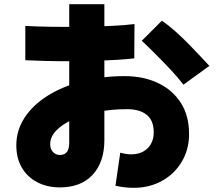

<svg xmlns="http://www.w3.org/2000/svg" viewBox="-20 -830 1040 918"><path d="M619 68Q601 68 580 66Q559 64 532 58L555 -100Q570 -96 583 -94Q596 -92 607 -92Q640 -92 664 -105Q688 -118 701.5 -141.5Q715 -165 715 -197Q715 -254 681.5 -281Q648 -308 588 -308Q512 -308 445.5 -295Q379 -282 328.5 -259Q278 -236 249 -206Q220 -176 220 -141Q220 -116 234 -102.5Q248 -89 266 -89Q289 -89 300 -103.5Q311 -118 311 -146V-810H479V-160Q479 -55 423 5.5Q367 66 266 66Q206 66 158.5 41.5Q111 17 84.5 -28.5Q58 -74 58 -135Q58 -206 97 -266.5Q136 -327 206.5 -371.5Q277 -416 371.5 -441Q466 -466 576 -466Q666 -466 735.5 -433Q805 -400 844.5 -338.5Q884 -277 884 -189Q884 -116 849.5 -57.5Q815 1 755 34.5Q695 68 619 68ZM101 -542V-706Q154 -703 224 -702Q294 -701 368.5 -702Q443 -703 510 -706Q577 -709 623 -715L622 -551Q589 -547 540.5 -544Q492 -541 434.5 -539.5Q377 -538 317 -537.5Q257 -537 201 -538.5Q145 -540 101 -542ZM857 -425Q834 -456 798 -494.5Q762 -533 724.5 -570.5Q687 -608 658 -635L754 -731Q785 -710 817.5 -681Q850 -652 881 -620.5Q912 -589 938 -561Q964 -533 981 -515Z"/></svg>

Font: Murecho Thin ExtraBold
Style: Regular
Weight: 800
Version: Version 1.010